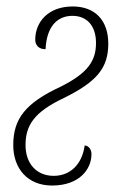

<svg xmlns="http://www.w3.org/2000/svg" viewBox="-20 -564 387 594"><path d="M141 10C226 10 263 -41 263 -87C263 -101 255 -113 242 -114C234 -56 198 -20 146 -20C94 -20 59 -57 59 -115C59 -176 85 -217 178 -261C279 -311 315 -353 315 -429C315 -501 274 -544 205 -544C128 -544 89 -495 89 -441C89 -423 102 -411 121 -412C124 -479 155 -515 204 -515C250 -515 277 -483 277 -431C277 -376 252 -338 168 -296C58 -245 21 -196 21 -115C21 -43 65 10 141 10Z"/></svg>

Font: Noto Serif Condensed ExtraLight
Style: Italic
Weight: 200
Width: 3
Italic angle: -12°
Designer: Monotype Design Team
Foundry: Monotype Imaging Inc.
Version: Version 2.013